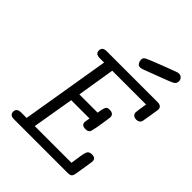

<svg xmlns="http://www.w3.org/2000/svg" viewBox="-227 -916 1032 1032"><g transform="rotate(45 289.0 -400.5)"><path d="M34 -26Q34 -53 68 -53H109L193 -558H160Q127 -558 127 -584Q127 -611 160 -611H546Q578 -611 578 -585Q578 -581 570 -533Q562 -485 561 -481Q554 -463 531 -463Q519 -463 510.5 -470Q502 -477 502 -488Q502 -498 512 -558H255L220 -343H359Q365 -387 373 -394Q379 -400 394 -400Q425 -400 425 -373Q409 -257 401 -245Q394 -234 376 -234H375Q345 -234 345 -258Q345 -260 350 -290H211L171 -53H450Q460 -128 466.5 -145.5Q473 -163 494 -163H497Q525 -163 525 -138Q525 -131 508 -30Q505 -11 497.5 -5.5Q490 0 475 0H66Q34 0 34 -26ZM322 -710Q322 -724 337 -732Q352 -740 428 -769Q473 -786 502 -797Q512 -801 520 -801Q533 -801 541 -792Q549 -783 549 -771Q549 -754 534 -745.5Q519 -737 438 -707Q396 -691 369 -681Q354 -676 349 -676Q335 -676 328.5 -687.5Q322 -699 322 -710Z"/></g></svg>

Font: CMU Typewriter Text
Style: LightOblique
Weight: 200
Italic angle: -9.46001°
Version: Version 0.7.0